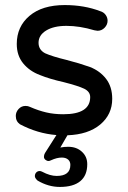

<svg xmlns="http://www.w3.org/2000/svg" viewBox="-20 -529 509 766"><path d="M129.9 191.4Q119.1 181.6 119.1 173.8Q119.1 165 124.5 159.2Q129.9 153.3 138.7 153.3Q142.6 153.3 148.4 156.2Q179.7 172.9 206.1 172.9Q260.7 172.9 260.7 128.9Q260.7 115.2 251.5 107.4Q242.2 99.6 226.6 99.6Q207 99.6 183.6 110.4Q177.7 113.3 173.8 113.3Q167 113.3 161.1 108.4Q155.3 103.5 155.3 96.7Q155.3 88.9 159.2 82L205.1 9.8Q129.9 3.9 59.6 -33.2Q43 -44.9 43 -66.4Q43 -82 54.2 -94.2Q65.4 -106.4 82 -106.4Q91.8 -106.4 99.6 -102.5Q132.8 -87.9 164.1 -80.6Q195.3 -73.2 232.4 -73.2Q339.8 -73.2 339.8 -141.6Q339.8 -163.1 316.4 -174.8Q292 -186.5 234.4 -201.2Q177.7 -213.9 139.6 -229.5Q97.7 -245.1 72.3 -276.4Q46.9 -307.6 46.9 -353.5Q46.9 -422.9 97.7 -465.8Q148.4 -508.8 238.3 -508.8Q316.4 -508.8 379.9 -484.4Q393.6 -480.5 401.4 -469.7Q409.2 -459 409.2 -446.3Q409.2 -430.7 397.5 -418.5Q385.7 -406.2 369.1 -406.2L356.4 -408.2Q297.9 -425.8 245.1 -425.8Q194.3 -425.8 164.1 -407.2Q133.8 -388.7 133.8 -358.4Q133.8 -330.1 160.2 -316.4Q188.5 -303.7 245.1 -290Q297.9 -276.4 338.9 -261.7Q378.9 -246.1 403.3 -214.4Q427.7 -182.6 427.7 -134.8Q427.7 -72.3 379.9 -32.2Q332 7.8 249 10.7L220.7 59.6Q235.4 56.6 252 56.6Q285.2 56.6 306.6 76.2Q328.1 95.7 328.1 126Q328.1 170.9 300.3 193.8Q272.5 216.8 218.8 216.8Q172.9 216.8 129.9 191.4Z"/></svg>

Font: jf-openhuninn-2.1
Style: Regular
Weight: 400
Designer: [Kosugi Maru]
Designed by MOTOYA      

[Varela Round]
Joe Prince (Latin component); Avraham Cornfeld (Hebrew component)
Foundry: justfont Co., Ltd.
Version: 2.1